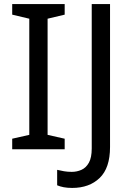

<svg xmlns="http://www.w3.org/2000/svg" viewBox="-20 -734 652 944"><path d="M298 0H40V-52L124 -71V-642L40 -662V-714H298V-662L214 -642V-71L298 -52ZM335 190Q311 190 293 186.5Q275 183 261 177V101Q277 105 295 108Q313 111 333 111Q358 111 380.5 101Q403 91 417 66Q431 41 431 -4V-714H521V-11Q521 92 470 141Q419 190 335 190Z"/></svg>

Font: Noto Sans Vai
Style: Regular
Weight: 400
Designer: Monotype Design Team
Foundry: Monotype Imaging Inc.
Version: Version 2.001; ttfautohint (v1.8.4.7-5d5b)